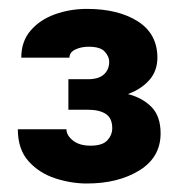

<svg xmlns="http://www.w3.org/2000/svg" viewBox="-20 -737 415 436"><path d="M135.3 -487.8V-557.1H179.7Q204.1 -557.1 216.1 -568.1Q228 -579.1 228 -597.2Q228 -608.4 218 -619.6Q208 -630.9 181.2 -630.9Q164.1 -630.9 150.9 -624.5Q137.7 -618.2 137.7 -606H28.3Q28.3 -643.1 49.6 -667.7Q70.8 -692.4 105 -704.6Q139.2 -716.8 177.2 -716.8Q248.5 -716.8 293 -688.5Q337.4 -660.2 337.4 -606Q337.4 -575.7 318.8 -554.9Q300.3 -534.2 270.5 -523.4Q303.2 -515.1 324 -494.1Q344.7 -473.1 344.7 -434.1Q344.7 -379.9 296.6 -350.1Q248.5 -320.3 177.2 -320.3Q141.6 -320.3 105.5 -332Q69.3 -343.8 44.9 -370.8Q20.5 -397.9 20.5 -443.4H130.9Q130.9 -429.7 145.5 -418Q160.2 -406.2 185.5 -406.2Q212.9 -406.2 223.9 -418.5Q234.9 -430.7 234.9 -445.8Q234.9 -468.8 220.2 -478.3Q205.6 -487.8 179.7 -487.8Z"/></svg>

Font: Vazirmatn UI FD Black
Style: Regular
Weight: 900
Designer: Saber Rastikerdar
Foundry: Saber Rastikerdar
Version: Version 33.003